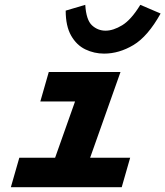

<svg xmlns="http://www.w3.org/2000/svg" viewBox="-20 -775 685 795"><path d="M334 -477H479L310 0H165ZM182 -477H411L376 -355H147ZM60 -122H519L484 0H25ZM417 -648Q449 -648 486 -670.5Q523 -693 561 -755L645 -719Q592 -624 532.5 -588.5Q473 -553 411 -553Q370 -553 333.5 -570.5Q297 -588 274.5 -627.5Q252 -667 252 -731L333 -755Q337 -692 361 -670Q385 -648 417 -648Z"/></svg>

Font: Intel One Mono Light
Style: Italic
Weight: 300
Italic angle: -16°
Monospace: yes
Designer: Fred Shallcrass
Foundry: Frere-Jones Type LLC
Version: Version 1.004